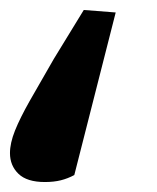

<svg xmlns="http://www.w3.org/2000/svg" viewBox="-37 -233 315 385"><path d="M195 -208 112 118Q99 125 85 128.5Q71 132 53 132Q17 132 0 115.5Q-17 99 -17 74Q-17 54 -7 29Q3 4 22.5 -30.5Q42 -65 71 -115L131 -213Z"/></svg>

Font: Source Serif 4 ExtraBold
Style: Italic
Weight: 800
Italic angle: -12°
Designer: Frank Grießhammer
Foundry: Adobe Systems Incorporated
Version: Version 4.004;hotconv 1.0.116;makeotfexe 2.5.65601